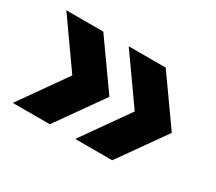

<svg xmlns="http://www.w3.org/2000/svg" viewBox="-89 -672 874 778"><g transform="rotate(30 347.5 -283.0)"><path d="M28.5 -66.5 181.5 -283.5 28.5 -500H201.5L355 -283.5L201.5 -66.5ZM320.5 -66.5 473.5 -283.5 320.5 -500H493.5L647 -283.5L493.5 -66.5Z"/></g></svg>

Font: Encode Sans Expanded
Style: Bold
Weight: 700
Width: 7
Designer: Multiple Designers
Foundry: Impallari Type
Version: Version 3.000; ttfautohint (v1.8.3) -l 8 -r 50 -G 200 -x 14 